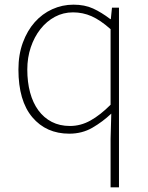

<svg xmlns="http://www.w3.org/2000/svg" viewBox="-20 -560 635 823"><path d="M454 35 457 -73Q420 -38 376 -12.5Q332 13 277 13Q178 13 118.5 -57.5Q59 -128 59 -262Q59 -326 78 -377.5Q97 -429 129 -465Q161 -501 204 -520.5Q247 -540 295 -540Q343 -540 379 -523.5Q415 -507 453 -478H455L460 -527H490V243H454ZM280 -20Q326 -20 368 -43.5Q410 -67 454 -111V-435Q410 -474 372.5 -490.5Q335 -507 293 -507Q251 -507 215.5 -488Q180 -469 153.5 -435.5Q127 -402 112 -357.5Q97 -313 97 -262Q97 -208 109 -163.5Q121 -119 144.5 -87Q168 -55 202 -37.5Q236 -20 280 -20Z"/></svg>

Font: SpoqaHanSans
Style: Thin
Weight: 250
Designer: [Spoqa Han Sans] Dong-huui Kim \uAE40 \uB3D9 \uD718   [Noto Sans] Ryoko NISHIZUKA \u897F \u585A \u6DBC \u5B50  (kana & i
Foundry: Spoqa (http://bi.spoqa.com)
Version: Version 1.004;PS 1.004;hotconv 1.0.82;makeotf.lib2.5.63406